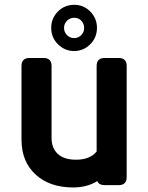

<svg xmlns="http://www.w3.org/2000/svg" viewBox="-20 -782 626 811"><path d="M422.4 0Q397.9 0 391.1 -17.1Q347.7 9.8 289.1 9.8Q190.9 9.8 131.8 -43.5Q70.8 -98.1 70.8 -192.4V-503.4Q70.8 -537.1 105 -537.1H163.6Q197.8 -537.1 197.8 -503.4V-199.2Q197.8 -156.7 223.9 -132.1Q250 -107.4 301.3 -107.4Q360.4 -107.4 388.2 -142.1V-503.4Q388.2 -537.1 422.4 -537.1H481Q515.1 -537.1 515.1 -503.4V-33.7Q515.1 0 481 0ZM293 -621.1Q311.5 -621.1 324.2 -634.8Q335.4 -647 335.4 -664.1Q335.4 -681.6 323.7 -694.3Q312 -707 293.7 -707Q275.4 -707 262.9 -694.3Q250.5 -681.6 250.5 -664.1Q250.5 -646.5 262.9 -633.8Q275.4 -621.1 293 -621.1ZM293.9 -761.7Q333 -761.7 361.3 -733.4Q389.6 -704.1 389.6 -664.6Q389.6 -623.5 361.3 -595.2Q332.5 -566.4 293 -566.4Q253.9 -566.4 224.6 -595.2Q196.3 -623.5 196.3 -664.6Q196.3 -704.1 224.6 -733.4Q252.9 -761.7 293.9 -761.7Z"/></svg>

Font: Simply Mono
Style: Bold
Weight: 700
Designer: Wojciech Kalinowski "wmk69" (wmk69@o2.pl)
Foundry: Wojciech Kalinowski "wmk69" (wmk69@o2.pl)
Version: Version 1.0.0